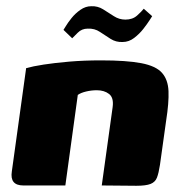

<svg xmlns="http://www.w3.org/2000/svg" viewBox="-20 -596 585 617"><path d="M55 0Q11 0 18 -45L64 -377Q85 -383 120.5 -388.5Q156 -394 203 -398Q250 -402 304 -402Q387 -402 434 -393Q481 -384 500.5 -362Q520 -340 521.5 -303Q523 -266 514 -209L494 -66Q490 -40 484.5 -25.5Q479 -11 464 -5Q449 1 418 1L307 0L342 -252Q346 -282 330.5 -294Q315 -306 291 -306Q274 -306 257 -302Q240 -298 230 -291L190 0ZM374 -461Q353 -460 335.5 -471Q318 -482 301 -493.5Q284 -505 262 -504Q243 -504 230 -491Q217 -478 212 -473L184 -500Q185 -501 191.5 -512Q198 -523 210 -538Q222 -553 238.5 -564.5Q255 -576 273 -576Q294 -577 311.5 -566Q329 -555 346 -544Q363 -533 383 -533Q406 -533 420.5 -546Q435 -559 442 -568L469 -544Q469 -544 461 -531.5Q453 -519 440.5 -503Q428 -487 411 -474Q394 -461 374 -461Z"/></svg>

Font: Genos ExtraBold
Style: Italic
Weight: 800
Italic angle: -8°
Version: Version 1.010